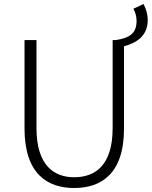

<svg xmlns="http://www.w3.org/2000/svg" viewBox="-20 -930 761 963"><path d="M649 -886C660 -867 665 -845 665 -825C665 -765 633 -740 561 -729H545V-288C545 -99 456 -41 352 -41C252 -41 163 -99 163 -288V-729H103V-285C103 -55 221 13 352 13C484 13 602 -55 602 -285V-698C663 -714 721 -749 721 -829C721 -857 713 -885 700 -910Z"/></svg>

Font: Spoqa Han Sans Neo Light
Style: Regular
Weight: 300
Designer: [Spoqa Han Sans Neo] Dong-huui Kim  Younghwa Kang  Yujin Lee  [Noto Sans] Ryoko NISHIZUKA  (kana & ideographs); Paul D. 
Foundry: Spoqa (http://www.spoqa-han-sans.com)
Version: Version 1.000